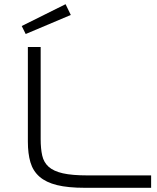

<svg xmlns="http://www.w3.org/2000/svg" viewBox="-20 -895 750 915"><path d="M173.8 -231.9Q173.8 -186.5 181.2 -153.8Q188.5 -121.1 211.9 -100.1Q235.4 -79.1 279.5 -69.1Q323.7 -59.1 397 -59.1H700.2V0H384.8Q304.2 0 251.7 -12.9Q199.2 -25.9 168.2 -53Q137.2 -80.1 125 -121.6Q112.8 -163.1 112.8 -220.2V-670.9H173.8ZM317.4 -823.7 102.5 -732.9 83.5 -771 292.5 -875Z"/></svg>

Font: Syncopate
Style: Regular
Weight: 400
Width: 7
Version: Version 001.001